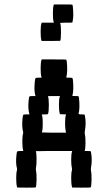

<svg xmlns="http://www.w3.org/2000/svg" viewBox="-20 -820 456 873"><path d="M168.5 -546.9 169.4 -549.8H225.1Q280.3 -549.8 281.2 -548.8Q284.2 -543.9 285.2 -520Q286.1 -496.1 284.2 -482.4Q281.7 -468.8 281.2 -467.8Q280.3 -466.8 294.4 -466.8Q307.6 -466.8 309.1 -465.3Q312 -460.4 313 -436.8Q314 -413.1 312 -399.4Q309.6 -385.3 309.1 -384.3Q308.1 -383.3 322.3 -383.3Q335.9 -383.3 336.9 -382.3Q339.8 -377.4 340.8 -353.5Q341.8 -329.6 339.8 -315.9Q337.4 -302.2 336.9 -301.3L348.6 -299.8H350.1Q363.8 -299.8 364.7 -298.8Q365.2 -298.3 366.2 -293Q372.6 -259.3 365.7 -223.1Q364.7 -216.3 365.7 -210.4Q369.1 -195.8 368.7 -167.7Q368.2 -139.6 364.7 -134.3Q363.8 -133.3 377.9 -133.3Q391.6 -133.3 392.6 -132.3Q393.1 -131.8 394 -126.5Q400.4 -92.3 393.6 -56.2Q392.6 -49.8 393.6 -43.9Q397 -28.8 396.2 0Q395.5 28.8 392.1 32.2Q391.1 33.2 349.6 33.2L308.1 32.7L307.1 28.8Q303.7 16.6 303.7 -9.8Q303.7 -36.1 307.1 -45.9Q308.1 -49.8 307.1 -54.7Q303.7 -67.9 303.7 -93.5Q303.7 -119.1 307.1 -129.4L308.1 -133.3H225.1Q215.3 -133.3 206.1 -133.3Q196.8 -133.3 188.7 -133.3Q180.7 -133.3 173.3 -133.1Q166 -132.8 160.4 -132.8Q154.8 -132.8 150.6 -132.8Q146.5 -132.8 144.5 -132.8L142.6 -132.3Q146 -127 146.2 -98.6Q146.5 -70.3 143.6 -56.2Q142.6 -49.8 143.6 -43.9Q147 -28.8 146.2 0Q145.5 28.8 142.1 32.2Q141.1 33.2 99.6 33.2L58.1 32.7L57.1 28.8Q53.7 16.6 53.7 -9.8Q53.7 -36.1 57.1 -45.9Q58.1 -49.8 57.1 -54.7Q50.8 -77.6 54.7 -114.3Q56.2 -128.9 58.1 -131.1Q60.1 -133.3 72.3 -133.3H85.9L85 -137.7Q81.5 -150.9 81.5 -176.8Q81.5 -202.6 85 -212.9Q85.9 -216.8 85 -221.2Q78.6 -244.1 82.5 -281.2Q84 -295.9 85.9 -297.9Q87.9 -299.8 100.1 -299.8H113.8L112.8 -304.7Q106.4 -327.6 110.4 -364.3Q111.8 -378.9 113.8 -381.1Q115.7 -383.3 127.9 -383.3H141.6L140.1 -387.7Q134.3 -409.2 138.2 -447.8Q139.6 -462.4 141.6 -464.6Q143.6 -466.8 155.8 -466.8H169.4L168 -471.2Q164.6 -484.4 164.8 -511Q165 -537.6 168.5 -546.9ZM251.5 -379.4 252.9 -383.3H225.1Q220.7 -383.3 216.6 -383.3Q212.4 -383.3 209 -383.1Q205.6 -382.8 202.9 -382.8Q200.2 -382.8 199.2 -382.8L197.8 -382.3Q202.1 -374.5 202.1 -342.3Q202.1 -309.1 197.8 -301.3Q196.3 -299.8 183.1 -299.8Q168.9 -299.8 169.9 -298.8Q174.3 -291 174.3 -258.8Q174.3 -225.6 169.9 -217.8H176.8Q184.1 -217.3 197 -217Q210 -216.8 225.1 -216.8H280.3L279.3 -221.2Q275.9 -234.4 275.9 -260Q275.9 -285.6 279.3 -295.9L280.8 -299.8L266.6 -300.3L252.4 -300.8L251.5 -304.7Q248 -317.4 248 -343.3Q248 -369.1 251.5 -379.4ZM224.1 -796.9 225.1 -799.8H266.6Q308.1 -799.8 309.1 -798.8Q311.5 -794.4 312.7 -770.3Q314 -746.1 312 -733.9Q311.5 -732.9 311 -729.2Q310.5 -725.6 310.5 -724.6Q309.6 -718.3 309.1 -717.8Q308.1 -716.8 280.8 -716.8Q276.4 -716.8 272 -716.8Q267.6 -716.8 264.4 -716.6Q261.2 -716.3 258.5 -716.1Q255.9 -715.8 254.9 -715.8L253.4 -715.3Q257.3 -709 257.3 -673.6Q257.3 -638.2 253.4 -634.3Q252.9 -633.8 210.4 -633.8H168.9L168 -637.7Q164.6 -650.4 164.8 -677.5Q165 -704.6 168.5 -713.4L169.4 -716.8H197.3H225.1L223.6 -721.2Q220.2 -734.4 220.5 -761Q220.7 -787.6 224.1 -796.9Z"/></svg>

Font: VT323
Style: Regular
Weight: 400
Monospace: yes
Version: Version 001.002